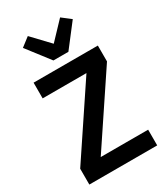

<svg xmlns="http://www.w3.org/2000/svg" viewBox="-231 -1056 1001 1154"><g transform="rotate(-30 270.0 -479.0)"><path d="M506 0H35V-110L355 -589H51V-698H497V-588L177 -109H506ZM221 -754 100 -911 161 -958 273 -840 385 -958 446 -911 325 -754Z"/></g></svg>

Font: IBM Plex Sans Condensed SemiBold
Style: Regular
Weight: 600
Width: 3
Designer: Mike Abbink, Paul van der Laan, Pieter van Rosmalen
Foundry: Bold Monday
Version: Version 1.3